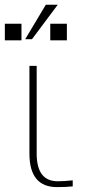

<svg xmlns="http://www.w3.org/2000/svg" viewBox="-30 -763 354 801"><path d="M92.8 -122.1V-488.3H123V-122.1Q123 -6.8 210.9 -6.8Q238.3 -6.8 273.4 -10.7V14.6Q244.1 17.6 208 17.6Q92.8 17.6 92.8 -122.1ZM75.2 -599.6 161.1 -743.2H210.9L103.5 -599.6ZM-9.8 -594.7V-664.1H59.6V-594.7ZM179.7 -594.7V-664.1H249V-594.7Z"/></svg>

Font: Gothic A1 Thin
Style: Regular
Weight: 250
Designer: HanYang I&C Co.,Ltd.
Foundry: HanYang I&C Co.,Ltd.
Version: Version 2.50